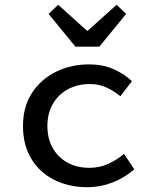

<svg xmlns="http://www.w3.org/2000/svg" viewBox="-20 -770 640 802"><path d="M345 12Q269 12 208 -18Q147 -48 111.5 -105.5Q76 -163 76 -244Q76 -325 114 -382.5Q152 -440 214.5 -470.5Q277 -501 351 -501Q411 -501 456 -480.5Q501 -460 531 -431L483 -368Q453 -392 422.5 -405.5Q392 -419 356 -419Q304 -419 263.5 -397Q223 -375 200.5 -335.5Q178 -296 178 -244Q178 -191 200 -152Q222 -113 261.5 -91Q301 -69 353 -69Q397 -69 433 -86Q469 -103 498 -127L541 -63Q500 -27 449.5 -7.5Q399 12 345 12ZM295 -575 183 -712 223 -750 343 -642H347L467 -750L507 -712L395 -575Z"/></svg>

Font: Source Code Pro ExtraLight Medium
Style: Regular
Weight: 500
Monospace: yes
Version: Version 1.018;hotconv 1.0.116;makeotfexe 2.5.65601